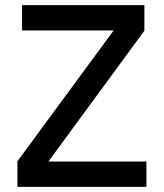

<svg xmlns="http://www.w3.org/2000/svg" viewBox="-20 -730 640 750"><path d="M48 0V-100L424 -611H66V-710H544V-610L169 -99H552V0Z"/></svg>

Font: Geist Mono Medium
Style: Regular
Weight: 500
Monospace: yes
Designer: Basement.studio, Andrés Briganti, Mateo Zaragoza
Foundry: Basement.studio, Vercel, Andrés Briganti, Guido Ferreyra, Mateo Zaragoza
Version: Version 1.500; ttfautohint (v1.8.4.7-5d5b)